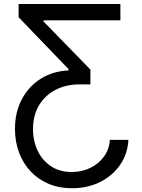

<svg xmlns="http://www.w3.org/2000/svg" viewBox="-20 -748 725 982"><path d="M636.7 -32.7Q632.8 40.5 593.5 96.4Q554.2 152.3 490.5 183.6Q426.8 214.8 348.1 214.8Q282.7 214.8 229.2 192.4Q175.8 169.9 137.2 129.2Q98.6 88.4 77.6 32.7Q56.6 -22.9 56.6 -88.9Q56.6 -174.3 91.8 -240.5Q127 -306.6 188.7 -345.5Q250.5 -384.3 330.6 -387.7V-394.5L75.2 -659.7V-727.5H595.7V-644H202.6V-638.2L442.4 -392.1V-316.4H387.2Q317.4 -316.4 263.7 -288.3Q210 -260.3 179.4 -209Q148.9 -157.7 148.9 -87.9Q148.9 -25.9 173.1 23.9Q197.3 73.7 241.7 102.8Q286.1 131.8 346.2 131.8Q397.9 131.8 441.2 111.1Q484.4 90.3 511.5 53.2Q538.6 16.1 542 -32.7Z"/></svg>

Font: Inter Variable LoSnoCo
Style: Regular
Weight: 400
Designer: Rasmus Andersson
Foundry: rsms
Version: Version 4.000;git-a52131595; featfreeze: case,dlig,ss01,ss02